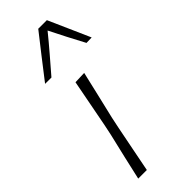

<svg xmlns="http://www.w3.org/2000/svg" viewBox="-253 -810 844 844"><g transform="rotate(-45 169.0 -388.0)"><path d="M43.5 0Q56 -56 68 -107.8Q80 -159.5 94.5 -220.5L105 -270.5Q117 -333.5 127.2 -386Q137.5 -438.5 148 -494.5L204 -496.5Q191 -440.5 178.5 -387Q166 -333.5 151 -270.5L140.5 -220.5Q128.5 -159.5 118.2 -107.8Q108 -56 97 0ZM48.5 -584Q86.5 -633.5 123.8 -681.2Q161 -729 198.5 -776.5H252Q273.5 -728 294.8 -680Q316 -632 337.5 -583.5L304.5 -582.5Q283.5 -622 262.5 -662.2Q241.5 -702.5 222 -742Q190 -702.5 156.2 -663.2Q122.5 -624 88 -584Z"/></g></svg>

Font: Commissioner Loud ExtraLight
Style: Italic
Weight: 200
Italic angle: -12°
Designer: Kostas Bartsokas
Foundry: Kostas Bartsokas
Version: Version 1.000; ttfautohint (v1.8.3)